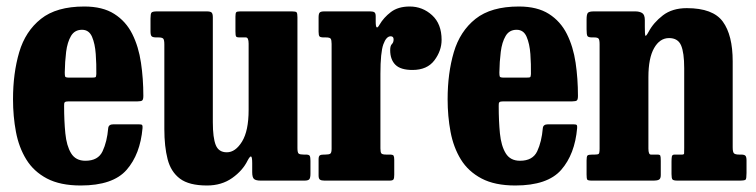

<svg xmlns="http://www.w3.org/2000/svg" viewBox="-20 -555 2322 590"><path d="M20 -250Q20 -330 39 -394.5Q58 -459 105.8 -497Q153.5 -535 239 -535Q295.5 -535 331.2 -512.2Q367 -489.5 386.5 -450.5Q406 -411.5 413.2 -362.2Q420.5 -313 420.5 -260.5Q420.5 -249.5 417.2 -246.5Q414 -243.5 403 -243.5H191Q181.5 -243.5 179 -240.8Q176.5 -238 177 -229Q177 -183.5 180.8 -145.2Q184.5 -107 198.5 -84Q212.5 -61 242.5 -61Q281.5 -61 295.2 -90.2Q309 -119.5 312.5 -161Q313.5 -173 328.5 -173H406Q415 -173 416.8 -170.8Q418.5 -168.5 418 -161.5Q411 -81 369 -33Q327 15 228 15Q165 15 124.2 -6.5Q83.5 -28 60.8 -65Q38 -102 29 -149.8Q20 -197.5 20 -250ZM192.5 -316.5H262Q272 -316.5 273.8 -318Q275.5 -319.5 276 -327.5Q276.5 -357.5 274.2 -389Q272 -420.5 262.8 -442Q253.5 -463.5 232 -463.5Q209.5 -463.5 198.2 -444.5Q187 -425.5 183.2 -395.5Q179.5 -365.5 179 -332Q179 -323 180.2 -319.8Q181.5 -316.5 192.5 -316.5Z M485 -158.5V-418.5Q485 -432 481.8 -436Q478.5 -440 467 -440H460.5Q449.5 -440 446 -443.5Q442.5 -447 442.5 -458.5V-498Q442.5 -512.5 445.5 -516.2Q448.5 -520 462.5 -520H615.5Q627 -520 630.5 -516.2Q634 -512.5 634 -502V-179.5Q634 -131.5 643 -109.2Q652 -87 677 -87Q703.5 -87 723.8 -120Q744 -153 744 -217V-421Q744 -440 735.5 -440H714.5Q707.5 -440 705.5 -443Q703.5 -446 703.5 -458.5V-504Q703.5 -514.5 705.8 -517.2Q708 -520 718 -520H877.5Q889 -520 891.5 -517Q894 -514 894 -502V-100Q894 -86 897.8 -83Q901.5 -80 913.5 -80H920Q929.5 -80 931.8 -76Q934 -72 934 -60.5V-21Q934 -8.5 930.5 -4.2Q927 0 915.5 0H781Q766.5 0 760.8 -4.8Q755 -9.5 755 -26V-53.5Q755 -72 751.8 -74Q748.5 -76 741 -62Q726 -31 693.5 -8Q661 15 616 15Q561 15 533 -6Q505 -27 495 -66Q485 -105 485 -158.5Z M999 -420Q999 -432 996.2 -436Q993.5 -440 981.5 -440H975.5Q964.5 -440 961.8 -443.2Q959 -446.5 959 -457.5V-501.5Q959 -512.5 962.2 -516.2Q965.5 -520 976.5 -520H1117.5Q1126.5 -520 1130.5 -517.2Q1134.5 -514.5 1134.5 -505V-488.5Q1134.5 -458 1146.5 -479.5Q1159 -501 1181.2 -518Q1203.5 -535 1239 -535Q1278.5 -535 1307.8 -508.2Q1337 -481.5 1337 -432.5Q1337 -399 1314.8 -369.5Q1292.5 -340 1247.5 -340Q1211 -340 1195 -356Q1179 -372 1179 -401Q1179 -414.5 1184.2 -419.5Q1189.5 -424.5 1189.5 -434Q1189.5 -443.5 1180.5 -443.5Q1167 -443.5 1158 -418.8Q1149 -394 1149 -328V-99Q1149 -87 1152 -83.5Q1155 -80 1167 -80H1178Q1187.5 -80 1189.5 -76.5Q1191.5 -73 1191.5 -63.5V-18Q1191.5 -7.5 1189.2 -3.8Q1187 0 1177 0H977Q967.5 0 963.2 -3Q959 -6 959 -15.5V-65.5Q959 -75 962.8 -77.5Q966.5 -80 975.5 -80H979.5Q991.5 -80 995.2 -83Q999 -86 999 -98Z M1355.5 -250Q1355.5 -330 1374.5 -394.5Q1393.5 -459 1441.2 -497Q1489 -535 1574.5 -535Q1631 -535 1666.8 -512.2Q1702.5 -489.5 1722 -450.5Q1741.5 -411.5 1748.8 -362.2Q1756 -313 1756 -260.5Q1756 -249.5 1752.8 -246.5Q1749.5 -243.5 1738.5 -243.5H1526.5Q1517 -243.5 1514.5 -240.8Q1512 -238 1512.5 -229Q1512.5 -183.5 1516.2 -145.2Q1520 -107 1534 -84Q1548 -61 1578 -61Q1617 -61 1630.8 -90.2Q1644.5 -119.5 1648 -161Q1649 -173 1664 -173H1741.5Q1750.5 -173 1752.2 -170.8Q1754 -168.5 1753.5 -161.5Q1746.5 -81 1704.5 -33Q1662.5 15 1563.5 15Q1500.5 15 1459.8 -6.5Q1419 -28 1396.2 -65Q1373.5 -102 1364.5 -149.8Q1355.5 -197.5 1355.5 -250ZM1528 -316.5H1597.5Q1607.5 -316.5 1609.2 -318Q1611 -319.5 1611.5 -327.5Q1612 -357.5 1609.8 -389Q1607.5 -420.5 1598.2 -442Q1589 -463.5 1567.5 -463.5Q1545 -463.5 1533.8 -444.5Q1522.5 -425.5 1518.8 -395.5Q1515 -365.5 1514.5 -332Q1514.5 -323 1515.8 -319.8Q1517 -316.5 1528 -316.5Z M1806 -440H1799.5Q1787.5 -440 1785 -444.5Q1782.5 -449 1782.5 -465V-495Q1782.5 -511 1786.5 -515.5Q1790.5 -520 1805 -520H1932Q1945 -520 1953.2 -515Q1961.5 -510 1961.5 -493V-472Q1961.5 -450 1963 -445.8Q1964.5 -441.5 1973 -457Q1988 -485.5 2017 -507.8Q2046 -530 2090.5 -530Q2171 -530 2201.2 -488.5Q2231.5 -447 2231.5 -366.5V-102.5Q2231.5 -87.5 2235.5 -83.8Q2239.5 -80 2251.5 -80H2257.5Q2267.5 -80 2270.8 -76.2Q2274 -72.5 2274 -62V-23.5Q2274 -6 2271.2 -3Q2268.5 0 2251.5 0H2062Q2049.5 0 2046.5 -3.5Q2043.5 -7 2043.5 -20V-58.5Q2043.5 -67.5 2044.5 -73.8Q2045.5 -80 2053 -80H2076Q2082 -80 2082.2 -83.5Q2082.5 -87 2082.5 -100.5V-345.5Q2082.5 -393.5 2072.8 -415.8Q2063 -438 2036 -438Q2007.5 -438 1990 -407.2Q1972.5 -376.5 1972.5 -318V-98.5Q1972.5 -80 1980 -80H2000Q2007.5 -80 2009 -76.8Q2010.5 -73.5 2010.5 -60.5V-17Q2010.5 -6 2005 -3Q1999.5 0 1989.5 0H1798.5Q1786.5 0 1784.5 -3.2Q1782.5 -6.5 1782.5 -19V-62Q1782.5 -74 1785.2 -77Q1788 -80 1800.5 -80H1807.5Q1816.5 -80 1819.5 -82Q1822.5 -84 1822.5 -98.5V-419Q1822.5 -433 1819.2 -436.5Q1816 -440 1806 -440Z"/></svg>

Font: Besley* Condensed
Style: Bold
Weight: 700
Width: 3
Designer: Owen Earl
Foundry: indestructible type*
Version: Version 3.000; ttfautohint (v1.8.3)